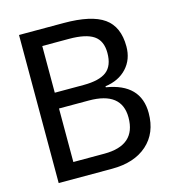

<svg xmlns="http://www.w3.org/2000/svg" viewBox="-107 -804 813 894"><g transform="rotate(-15 300.0 -357.0)"><path d="M65.9 -713.9H280.8Q414.6 -713.9 474.9 -671.1Q535.2 -628.4 535.2 -533.2Q535.2 -470.7 496.8 -429.2Q458.5 -387.7 393.1 -378.9V-374Q555.2 -347.7 555.2 -207Q555.2 -110.4 492.9 -55.2Q430.7 0 323.2 0H65.9ZM157.2 -411.1H295.9Q372.1 -411.1 407 -438Q441.9 -464.8 441.9 -526.9Q441.9 -585.4 404.5 -610.8Q367.2 -636.2 286.1 -636.2H157.2ZM157.2 -335V-77.1H307.1Q459 -77.1 459 -210.9Q459 -335 300.8 -335Z"/></g></svg>

Font: Noto Mono
Style: Regular
Weight: 400
Designer: Monotype Design Team
Foundry: Monotype Imaging Inc.
Version: Version 1.00